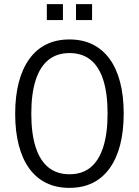

<svg xmlns="http://www.w3.org/2000/svg" viewBox="-20 -906 676 935"><path d="M318.3 8.9Q254.7 8.9 205.8 -14.8Q157 -38.5 123.1 -84.7Q89.2 -130.9 71.6 -198.4Q53.9 -265.9 53.9 -352Q53.9 -438.3 71.7 -505.7Q89.5 -573.1 123.4 -619.6Q157.2 -666.2 206.1 -690.1Q254.9 -713.9 318.3 -713.9Q381.6 -713.9 430.5 -690Q479.3 -666 513.1 -620.1Q546.9 -574.3 564.6 -507Q582.4 -439.8 582.4 -353.2Q582.4 -266.9 564.8 -199.4Q547.1 -131.9 513.2 -85.4Q479.3 -38.8 430.5 -14.9Q381.6 8.9 318.3 8.9ZM318.3 -57.4Q380.1 -57.4 420.8 -90.6Q461.5 -123.8 482.7 -189.9Q503.9 -256.1 503.9 -353Q503.9 -450.6 483 -516.1Q462 -581.7 420.9 -614.7Q379.8 -647.6 318.3 -647.6Q257.5 -647.6 216.1 -614.5Q174.8 -581.4 153.6 -515.5Q132.4 -449.6 132.4 -352Q132.4 -255.6 153.6 -189.6Q174.8 -123.6 216.1 -90.5Q257.5 -57.4 318.3 -57.4ZM350.1 -808.3V-885.8H428.4V-808.3ZM208.1 -808.3V-885.8H286.5V-808.3Z"/></svg>

Font: Nunito Sans 12pt ExtraLight Condensed
Style: Regular
Weight: 200
Width: 3
Version: Version 3.101;gftools[0.9.27]